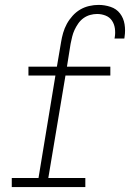

<svg xmlns="http://www.w3.org/2000/svg" viewBox="-20 -763 540 783"><path d="M28 0V-37H137L206 -455H96V-491H212L229 -591Q232 -610 237.5 -629Q243 -648 252.5 -665.5Q262 -683 276 -698.5Q290 -714 307 -724Q324 -734 343.5 -738.5Q363 -743 382 -743Q407 -743 431 -735Q455 -727 469.5 -708Q484 -689 488 -664Q492 -639 488 -613Q488 -611 487.5 -609Q487 -607 487 -606H447Q447 -607 447.5 -608.5Q448 -610 448 -611Q451 -629 448.5 -647Q446 -665 436.5 -679Q427 -693 410.5 -699.5Q394 -706 376 -706Q362 -706 347.5 -702Q333 -698 320.5 -689Q308 -680 299 -667Q290 -654 284 -641Q278 -628 274.5 -614Q271 -600 268 -585L253 -491H430V-455H247L177 -37H328V0Z"/></svg>

Font: Iosevka Curly Slab XLtObl
Style: Regular
Weight: 200
Italic angle: -9°
Monospace: yes
Designer: Belleve Invis
Foundry: Belleve Invis
Version: Version 11.1.0; ttfautohint (v1.8.3)